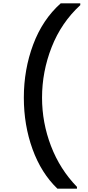

<svg xmlns="http://www.w3.org/2000/svg" viewBox="-20 -954 532 1160"><path d="M124 -364Q124 -534 180.5 -685Q237 -836 347 -934H465V-923Q350 -817 292 -669Q234 -521 234 -364Q234 -213 288 -72Q342 69 445 175V186H327Q229 92 176.5 -53Q124 -198 124 -364Z"/></svg>

Font: IBM-Poppins
Style: Poppins-Medium
Weight: 500
Designer: Mike Abbink, Paul van der Laan, Pieter van Rosmalen, Ben Mitchell, Mark Frömberg
Foundry: Bold Monday
Version: Version 1.1